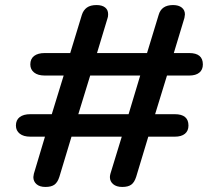

<svg xmlns="http://www.w3.org/2000/svg" viewBox="-20 -730 866 760"><path d="M783 -475Q783 -454 769 -442.5Q755 -431 729 -431H641L594 -278H672Q726 -278 726 -233Q726 -212 712 -200.5Q698 -189 672 -189H567L519 -30Q512 -8 499.5 1Q487 10 464 10Q441 10 428 -1Q415 -12 415 -29Q415 -34 417 -42L462 -189H263L215 -30Q208 -8 195.5 1Q183 10 160 10Q137 10 124.5 -1Q112 -12 112 -29Q112 -32 114 -42L158 -189H100Q73 -189 58 -201Q43 -213 43 -233Q43 -255 58 -266.5Q73 -278 100 -278H185L232 -431H157Q130 -431 115 -443Q100 -455 100 -475Q100 -497 115 -508.5Q130 -520 157 -520H258L304 -671Q310 -690 324 -700Q338 -710 362 -710Q384 -710 396 -700.5Q408 -691 408 -674Q408 -664 406 -659L364 -520H562L608 -671Q619 -710 665 -710Q687 -710 699.5 -700Q712 -690 712 -673Q712 -669 710 -659L668 -520H729Q783 -520 783 -475ZM535 -431H337L290 -278H489Z"/></svg>

Font: Kodchasan SemiBold
Style: Regular
Weight: 600
Version: Version 1.000; ttfautohint (v1.6)